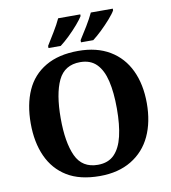

<svg xmlns="http://www.w3.org/2000/svg" viewBox="-99 -1016 991 1111"><g transform="rotate(-10 396.5 -460.5)"><path d="M398.5 10Q281 10 206 -36Q131 -82 93.5 -165Q56 -248 56 -359Q56 -470 92.5 -552Q129 -634 206.3 -679.5Q283.6 -725 399 -725Q508 -725 584 -679.5Q660 -634 699 -551.3Q738 -468.6 738 -358.3Q738 -248 699.5 -165.5Q661 -83 584 -36.5Q507 10 398.5 10ZM397.9 -56Q459 -56 494.6 -92.3Q530.2 -128.6 546.1 -195.7Q562 -262.7 562 -357.8Q562 -453 546.1 -520.1Q530.2 -587.3 494.6 -623.1Q459 -659 398.9 -659Q307 -659 269.5 -580.2Q232 -501.4 232 -358.2Q232 -216 269 -136Q306 -56 397.9 -56ZM424 -783.7Q445 -816 469.5 -856.4Q494 -896.7 510 -931H639V-921Q630 -904 604.2 -874.5Q578.4 -845 549.2 -817Q520 -789 496 -771H424ZM233 -783.7Q253 -816 277.6 -856.4Q302.3 -896.7 318 -931H448V-921Q438 -904 412.7 -874.5Q387.3 -845 358.2 -817Q329 -789 305 -771H233Z"/></g></svg>

Font: Noto Serif Hentaigana EL
Style: Regular
Weight: 400
Designer: Kazuhiro Yamada
Foundry: nipponia
Version: Version 1.000